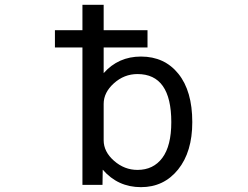

<svg xmlns="http://www.w3.org/2000/svg" viewBox="-20 -772 1040 804"><path d="M697.3 -260.7Q697.3 -461.9 555.7 -461.9Q500 -461.9 457 -423.3Q414.1 -384.8 414.1 -336.9V-184.6Q414.1 -136.7 457.5 -98.6Q501 -60.5 555.7 -60.5Q622.1 -60.5 659.7 -110.8Q697.3 -161.1 697.3 -260.7ZM210 -573.2V-645.5H325.2V-752H414.1V-645.5H597.7V-573.2H414.1V-465.8Q475.6 -535.2 570.3 -535.2Q668.9 -535.2 727.1 -462.9Q785.2 -390.6 785.2 -260.7Q785.2 -135.7 725.6 -62Q666 11.7 570.3 11.7Q473.6 11.7 410.2 -61.5L409.2 2H325.2V-573.2Z"/></svg>

Font: GenEi Gothic M Regular
Style: Regular
Weight: 400
Designer: o_tamon (Modified); [Source Han Sans]
Ryoko NISHIZUKA  (kana & ideographs); Paul D. Hunt (Latin, Greek & Cyrillic); Wenl
Version: Version 1.1a;Original Version 1.004